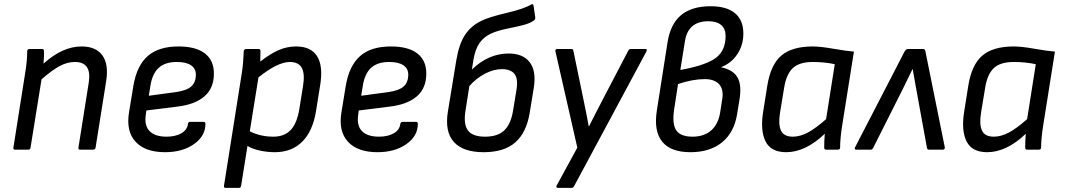

<svg xmlns="http://www.w3.org/2000/svg" viewBox="-20 -725 5158 930"><path d="M53.2 0Q43.5 0 44.9 -9.8L101.1 -366.2Q111.8 -428.7 111.8 -477.1Q111.8 -487.8 124 -487.8H182.1Q187.5 -487.8 189.9 -485.8Q192.4 -483.9 192.9 -478Q194.3 -459 190.9 -417Q283.2 -500 375 -500Q444.8 -500 476.1 -456.5Q507.3 -413.1 494.1 -331.1L442.9 -9.8Q442.4 -5.4 439.2 -2.7Q436 0 432.1 0H368.2Q358.4 0 359.9 -9.8L410.2 -327.1Q424.8 -424.8 342.8 -424.8Q306.6 -424.8 271 -406.2Q235.4 -387.7 181.2 -340.8L127.9 -9.8Q126.5 0 117.2 0Z M779.8 12.2Q683.1 12.2 636.5 -38.6Q589.8 -89.4 605 -181.2L626 -309.1Q642.6 -407.2 695.6 -453.6Q748.5 -500 844.7 -500Q928.7 -500 972.4 -466.3Q1016.1 -432.6 1016.1 -369.1Q1016.1 -297.9 970.5 -258.5Q924.8 -219.2 841.8 -209L689 -189.9L686 -168Q678.7 -116.2 704.8 -89.6Q731 -63 787.1 -63Q829.6 -63 858.2 -79.3Q886.7 -95.7 890.1 -124Q891.6 -134.8 900.9 -134.8H965.8Q975.1 -134.8 975.1 -125Q975.1 -65.9 919.4 -26.9Q863.8 12.2 779.8 12.2ZM700.7 -261.2 831.1 -278.8Q883.3 -286.1 906 -305.9Q928.7 -325.7 928.7 -363.8Q928.7 -393.1 905 -408.9Q881.3 -424.8 836.9 -424.8Q779.8 -424.8 749 -396.7Q718.3 -368.7 709 -312Z M1072.8 185.1Q1063.5 185.1 1064.9 174.8L1151.9 -375Q1158.7 -420.4 1160.6 -476.1Q1160.6 -481.4 1164.3 -484.6Q1168 -487.8 1172.9 -487.8H1231.9Q1241.7 -487.8 1241.7 -478Q1241.7 -442.9 1240.7 -426.8Q1288.6 -464.4 1329.3 -482.2Q1370.1 -500 1414.1 -500Q1486.3 -500 1516.1 -452.6Q1545.9 -405.3 1530.8 -312L1510.7 -187Q1495.1 -89.8 1444.1 -38.8Q1393.1 12.2 1311 12.2Q1274.9 12.2 1238 4.2Q1201.2 -3.9 1178.7 -18.1L1147.9 174.8Q1146.5 185.1 1136.7 185.1ZM1383.8 -424.8Q1324.7 -424.8 1231.9 -350.1L1189.9 -88.9Q1241.7 -63 1303.7 -63Q1357.4 -63 1387.9 -95.2Q1418.5 -127.4 1429.7 -195.8L1447.8 -308.1Q1457.5 -368.2 1441.7 -396.5Q1425.8 -424.8 1383.8 -424.8Z M1808.6 12.2Q1711.9 12.2 1665.3 -38.6Q1618.7 -89.4 1633.8 -181.2L1654.8 -309.1Q1671.4 -407.2 1724.4 -453.6Q1777.3 -500 1873.5 -500Q1957.5 -500 2001.2 -466.3Q2044.9 -432.6 2044.9 -369.1Q2044.9 -297.9 1999.3 -258.5Q1953.6 -219.2 1870.6 -209L1717.8 -189.9L1714.8 -168Q1707.5 -116.2 1733.6 -89.6Q1759.8 -63 1815.9 -63Q1858.4 -63 1887 -79.3Q1915.5 -95.7 1918.9 -124Q1920.4 -134.8 1929.7 -134.8H1994.6Q2003.9 -134.8 2003.9 -125Q2003.9 -65.9 1948.2 -26.9Q1892.6 12.2 1808.6 12.2ZM1729.5 -261.2 1859.9 -278.8Q1912.1 -286.1 1934.8 -305.9Q1957.5 -325.7 1957.5 -363.8Q1957.5 -393.1 1933.8 -408.9Q1910.2 -424.8 1865.7 -424.8Q1808.6 -424.8 1777.8 -396.7Q1747.1 -368.7 1737.8 -312Z M2322.8 12.2Q2222.7 12.2 2178.2 -37.6Q2133.8 -87.4 2149.4 -184.1L2190.4 -434.1Q2203.6 -512.7 2232.7 -556.4Q2261.7 -600.1 2311.5 -624Q2349.1 -642.6 2434.6 -662.6Q2520 -682.6 2552.7 -703.1Q2562.5 -709 2564.5 -696.8L2572.8 -639.2Q2572.8 -630.9 2566.4 -626Q2546.4 -611.3 2511.5 -602.8Q2476.6 -594.2 2433.3 -585.4Q2390.1 -576.7 2359.9 -563Q2323.7 -546.9 2302.7 -516.6Q2281.7 -486.3 2273.4 -436L2265.6 -388.2Q2346.2 -465.8 2443.8 -465.8Q2513.7 -465.8 2546.1 -423.1Q2578.6 -380.4 2565.4 -298.8L2545.4 -176.8Q2529.3 -81.5 2475.3 -34.7Q2421.4 12.2 2322.8 12.2ZM2234.9 -189.9Q2224.1 -124.5 2246.1 -93.8Q2268.1 -63 2329.6 -63Q2390.6 -63 2422.4 -93.3Q2454.1 -123.5 2464.8 -187L2481.4 -288.1Q2490.7 -342.8 2472.4 -366.5Q2454.1 -390.1 2410.6 -390.1Q2371.6 -390.1 2329.3 -368.2Q2287.1 -346.2 2253.4 -308.1Z M2681.6 185.1Q2676.8 185.1 2675.3 181.4Q2673.8 177.7 2676.8 172.9L2776.4 -9.8L2670.4 -476.1Q2668.9 -481 2671.6 -484.4Q2674.3 -487.8 2679.7 -487.8H2747.6Q2755.9 -487.8 2757.3 -479L2803.7 -254.9Q2825.2 -151.4 2831.5 -113.8H2833.5Q2862.8 -172.9 2904.8 -252.9L3023.4 -480Q3027.3 -487.8 3036.6 -487.8H3105.5Q3110.8 -487.8 3112.5 -484.6Q3114.3 -481.4 3111.3 -476.1L2760.7 176.8Q2756.8 185.1 2747.6 185.1Z M3324.2 12.2Q3228.5 12.2 3187.3 -39.1Q3146 -90.3 3161.6 -189.9L3213.4 -520Q3227.1 -608.4 3278.8 -651.6Q3330.6 -694.8 3422.4 -694.8Q3499.5 -694.8 3540 -661.1Q3580.6 -627.4 3580.6 -563Q3580.6 -506.8 3551.8 -463.1Q3522.9 -419.4 3473.6 -399.9V-398.9Q3531.7 -386.7 3552.7 -349.1Q3573.7 -311.5 3561.5 -240.2L3550.3 -171.9Q3536.1 -83.5 3477.5 -35.6Q3418.9 12.2 3324.2 12.2ZM3275.4 -386.2 3286.6 -388.2Q3403.8 -410.6 3449.2 -446Q3494.6 -481.4 3494.6 -550.8Q3494.6 -585.4 3473.1 -603.8Q3451.7 -622.1 3410.6 -622.1Q3312 -622.1 3297.4 -523.9ZM3334.5 -63Q3390.6 -63 3424.8 -93.3Q3459 -123.5 3468.3 -180.2L3478.5 -246.1Q3485.8 -291.5 3463.4 -316.7Q3440.9 -341.8 3393.6 -341.8Q3335.4 -341.8 3264.2 -317.9L3244.6 -189.9Q3235.4 -122.6 3256.3 -92.8Q3277.3 -63 3334.5 -63Z M3788.1 12.2Q3714.4 12.2 3688.2 -40Q3662.1 -92.3 3676.3 -182.1L3696.3 -308.1Q3712.4 -411.1 3764.4 -455.6Q3816.4 -500 3917 -500Q3953.6 -500 4017.6 -488.8Q4081.5 -477.5 4116.2 -475.1L4060.1 -122.1Q4049.3 -55.7 4049.3 -9.8Q4049.3 0 4037.1 0H3982.4Q3972.2 0 3972.2 -9.8Q3972.2 -42.5 3975.1 -77.1Q3881.3 12.2 3788.1 12.2ZM3820.3 -63Q3854.5 -63 3892.1 -82.5Q3929.7 -102.1 3981.4 -147.9L4023.4 -414.1Q3972.7 -424.8 3917 -424.8Q3852.1 -424.8 3820.6 -395.5Q3789.1 -366.2 3778.3 -300.8L3758.3 -179.2Q3749 -123 3762.7 -93Q3776.4 -63 3820.3 -63Z M4127 0Q4122.1 0 4120.6 -3.4Q4119.1 -6.8 4122.1 -12.2L4360.8 -474.1Q4368.2 -487.8 4378.9 -487.8H4449.2Q4456.1 -487.8 4458.7 -485.1Q4461.4 -482.4 4462.9 -474.1L4556.2 -12.2Q4557.1 -6.8 4554.4 -3.4Q4551.8 0 4546.9 0H4480Q4471.7 0 4470.2 -7.8L4418 -293.9Q4402.8 -377 4400.9 -390.1H4399.9Q4380.9 -349.6 4353 -293.9L4209 -7.8Q4205.1 0 4197.3 0Z M4761.7 12.2Q4688 12.2 4661.9 -40Q4635.7 -92.3 4649.9 -182.1L4669.9 -308.1Q4686 -411.1 4738 -455.6Q4790 -500 4890.6 -500Q4927.2 -500 4991.2 -488.8Q5055.2 -477.5 5089.8 -475.1L5033.7 -122.1Q5022.9 -55.7 5022.9 -9.8Q5022.9 0 5010.7 0H4956.1Q4945.8 0 4945.8 -9.8Q4945.8 -42.5 4948.7 -77.1Q4855 12.2 4761.7 12.2ZM4793.9 -63Q4828.1 -63 4865.7 -82.5Q4903.3 -102.1 4955.1 -147.9L4997.1 -414.1Q4946.3 -424.8 4890.6 -424.8Q4825.7 -424.8 4794.2 -395.5Q4762.7 -366.2 4752 -300.8L4731.9 -179.2Q4722.7 -123 4736.3 -93Q4750 -63 4793.9 -63Z"/></svg>

Font: Sofia Sans
Style: Italic
Weight: 400
Italic angle: -9°
Designer: Botio Nikoltchev, Ani Petrova
Foundry: lettersoup
Version: Version 4.100